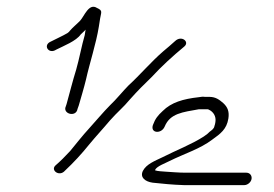

<svg xmlns="http://www.w3.org/2000/svg" viewBox="-20 -549 794 557"><path d="M168.6 -54C193.2 -77 217.3 -103 239.7 -131C259.5 -155 277.6 -174 298.5 -199C320.5 -224 337.5 -237 357.3 -261C380.5 -287 395.8 -302 419.5 -325C449.7 -357.7 480.6 -385.8 514.6 -414C531.1 -427.7 506.5 -447.5 488.1 -430C477 -419.5 464.9 -410 453.4 -400C418.6 -370 386.6 -332 352.7 -301C339.6 -288 314.9 -258 299.6 -244C280.6 -225 257.2 -197 239 -177C219.7 -156 200.9 -132 183.6 -111C169 -95 154.8 -81 140.9 -69C125.7 -55 152.5 -35 168.6 -54ZM709.8 -30C711.3 -40 704.6 -48 694.6 -48H518.6C498.6 -48 477.9 -50 460.1 -51C450.2 -52 437.2 -52 429.7 -55L429.9 -56C434.6 -67 461 -76 472 -82C514.3 -103 560.5 -117 595.8 -144C619.5 -161 637.6 -174 642.5 -205C645.6 -225 640.7 -238 627.6 -250C617 -259 606.4 -268 587.4 -268H574.4C568.6 -269 562.4 -268 556.3 -267C511.5 -262 476.9 -252 452 -227C437.9 -214 430.5 -205 423.5 -186C415.7 -162 448.5 -159.6 457.8 -182C473.8 -220.5 510.1 -223.5 556.7 -232H581.7C582.7 -232 583.7 -232 585.6 -231C598.6 -225 607.6 -212 604.9 -195C604.3 -191 603.6 -187 602 -183C600.9 -176 595.2 -172 588.5 -167C584.8 -163 579 -158 571.2 -153C535.6 -130 490.9 -113 451.7 -93C429 -82 404.6 -73 394.4 -53C385.4 -34 401.5 -22 423 -19C451.5 -16 480.1 -13 512.9 -12H688.9C697.9 -12 708.2 -20 709.8 -30ZM143.1 -405C164.9 -416 201.1 -430 214.1 -449C217.7 -453 224.5 -458 228.3 -463L225.8 -447C217.2 -418 209.7 -377 201 -347C190.7 -314 182.3 -280 173.1 -247L169.4 -236C166.4 -217 201.2 -209.6 204.9 -233L208.5 -243C215.3 -267 223.6 -294 229.4 -318C240 -366 258.8 -422 266.8 -472L270.4 -495C273.4 -514 279 -518 261.3 -526C237.7 -541 224.5 -502 212.5 -489C202.9 -479 191.4 -470 182.9 -460C181.5 -458 179.1 -455 175.7 -453C162.5 -445 137.7 -434 124.6 -427C104.9 -416 121.9 -391 143.1 -405Z"/></svg>

Font: CiSf OpenHand
Style: SquObl
Weight: 400
Foundry: Cannot Into Space Fonts
Version: Version 0.7892